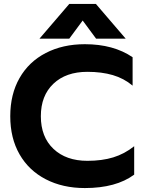

<svg xmlns="http://www.w3.org/2000/svg" viewBox="-20 -938 733 973"><path d="M331 -918H466L617 -742H467L399 -834L331 -742H180ZM32 -349Q32 -460 79 -542.5Q126 -625 212 -669.5Q298 -714 410 -714Q555 -714 652 -648V-504Q608 -541 551.5 -557.5Q495 -574 423 -574Q314 -574 250.5 -513.5Q187 -453 187 -349Q187 -244 251 -183.5Q315 -123 423 -123Q497 -123 554 -140.5Q611 -158 660 -197V-53Q568 15 410 15Q298 15 212 -29.5Q126 -74 79 -156Q32 -238 32 -349Z"/></svg>

Font: Prompt SemiBold
Style: Regular
Weight: 600
Designer: Katatrad Team
Foundry: CadsonDemak
Version: Version 1.001